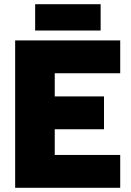

<svg xmlns="http://www.w3.org/2000/svg" viewBox="-20 -892 622 912"><path d="M458 -872H147V-747H458ZM551 -544V-700H52V0H551V-156H240V-278H474V-434H240V-544Z"/></svg>

Font: Arthouse Owned Black
Style: Regular
Weight: 900
Designer: Jeremy Tribby
Foundry: Tribby Type
Version: Version 1.000;PS 001.000;hotconv 1.0.88;makeotf.lib2.5.64775